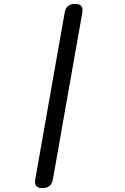

<svg xmlns="http://www.w3.org/2000/svg" viewBox="-20 -830 640 980"><path d="M160 85 310 -765Q314 -788 327 -799Q340 -810 363 -810Q386 -810 395 -799Q404 -788 400 -765L250 85Q246 108 233 119Q220 130 197 130Q174 130 165 119Q156 108 160 85Z"/></svg>

Font: Maple Mono Normal NL
Style: Italic
Weight: 400
Italic angle: -10°
Monospace: yes
Designer: subframe7536
Version: Version 7.000